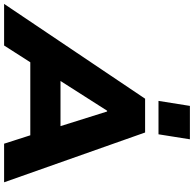

<svg xmlns="http://www.w3.org/2000/svg" viewBox="-76 -944 969 960"><g transform="rotate(90 409.0 -464.5)"><path d="M-51 0 423 -705H592L841 0H648L587 -190L653 -131H192L278 -189L157 0ZM483 -515 307 -239 280 -282H614L574 -238L487 -515ZM434 -772 459 -929H626L601 -772Z"/></g></svg>

Font: Nunito Sans 10pt SemiExpanded Black
Style: Italic
Weight: 900
Width: 6
Italic angle: -9°
Designer: Vernon Adams
Foundry: Vernon Adams
Version: Version 3.101;gftools[0.9.27]